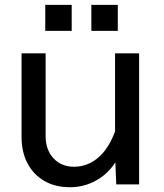

<svg xmlns="http://www.w3.org/2000/svg" viewBox="-20 -774 690 806"><path d="M171.5 -550V-203.5Q171.5 -145 204.5 -109.5Q237.5 -74 291 -74Q351.5 -74 399.2 -118.5Q447 -163 474.5 -257L491 -144Q459.5 -66.5 401.2 -27.2Q343 12 274 12Q211.5 12 166 -14.5Q120.5 -41 95.5 -88.2Q70.5 -135.5 70.5 -199V-550ZM564 -550V0H468L463 -124V-550ZM363.5 -644.5V-753.5H474.5V-644.5ZM170 -644.5V-753.5H281V-644.5Z"/></svg>

Font: Azeret Mono Thin
Style: Regular
Weight: 100
Designer: Martin Vácha
Foundry: Displaay
Version: Version 1.002